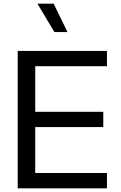

<svg xmlns="http://www.w3.org/2000/svg" viewBox="-20 -1021 656 1041"><path d="M346 -847H275L183 -1001H271ZM76 0V-745H560V-662H171V-415H540V-332H171V-83H560V0Z"/></svg>

Font: Plus Jakarta Display
Style: Regular
Weight: 400
Designer: Gumpita Rahayu
Foundry: Tokotype Studio
Version: Version 1.000;hotconv 1.0.109;makeotfexe 2.5.65596